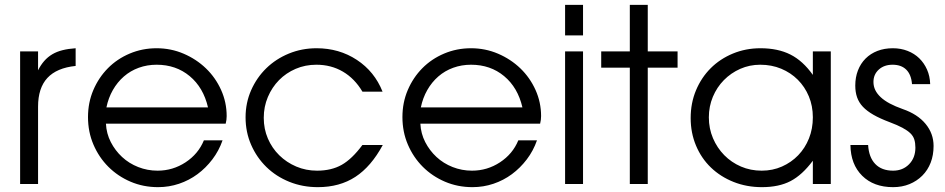

<svg xmlns="http://www.w3.org/2000/svg" viewBox="-20 -759 3898 792"><path d="M63 0H137V-319Q137 -396 175.5 -437.5Q214 -479 292 -487V-560Q262 -558 238 -552Q214 -546 195.5 -535Q177 -524 162.5 -507.5Q148 -491 137 -469V-547H63Z M821 -180Q798 -124 745.5 -89.5Q693 -55 630 -55Q588 -55 550 -70Q512 -85 483.5 -111.5Q455 -138 437 -173Q419 -208 417 -249H911Q913 -257 914 -264.5Q915 -272 915 -280Q915 -337 892 -388Q869 -439 829.5 -477Q790 -515 737.5 -537.5Q685 -560 626 -560Q567 -560 515 -538Q463 -516 425 -477.5Q387 -439 365 -387.5Q343 -336 343 -276Q343 -215 365.5 -162.5Q388 -110 427 -71Q466 -32 518.5 -9.5Q571 13 632 13Q677 13 718.5 -1Q760 -15 794.5 -40.5Q829 -66 856 -101.5Q883 -137 898 -180ZM419 -316Q427 -355 445.5 -387.5Q464 -420 491 -443.5Q518 -467 552.5 -479.5Q587 -492 626 -492Q706 -492 762.5 -445Q819 -398 838 -316Z M1475 -161Q1432 -103 1389.5 -79Q1347 -55 1288 -55Q1242 -55 1202 -72Q1162 -89 1132 -118.5Q1102 -148 1085 -187.5Q1068 -227 1068 -273Q1068 -319 1085 -359Q1102 -399 1131 -428.5Q1160 -458 1199.5 -475Q1239 -492 1285 -492Q1346 -492 1394.5 -463.5Q1443 -435 1475 -381H1558Q1525 -464 1452 -512Q1379 -560 1286 -560Q1225 -560 1171.5 -538Q1118 -516 1078.5 -477.5Q1039 -439 1016 -387Q993 -335 993 -275Q993 -214 1016 -161.5Q1039 -109 1079 -70Q1119 -31 1173.5 -9Q1228 13 1291 13Q1381 13 1446 -29.5Q1511 -72 1559 -161Z M2118 -180Q2095 -124 2042.5 -89.5Q1990 -55 1927 -55Q1885 -55 1847 -70Q1809 -85 1780.5 -111.5Q1752 -138 1734 -173Q1716 -208 1714 -249H2208Q2210 -257 2211 -264.5Q2212 -272 2212 -280Q2212 -337 2189 -388Q2166 -439 2126.5 -477Q2087 -515 2034.5 -537.5Q1982 -560 1923 -560Q1864 -560 1812 -538Q1760 -516 1722 -477.5Q1684 -439 1662 -387.5Q1640 -336 1640 -276Q1640 -215 1662.5 -162.5Q1685 -110 1724 -71Q1763 -32 1815.5 -9.5Q1868 13 1929 13Q1974 13 2015.5 -1Q2057 -15 2091.5 -40.5Q2126 -66 2153 -101.5Q2180 -137 2195 -180ZM1716 -316Q1724 -355 1742.5 -387.5Q1761 -420 1788 -443.5Q1815 -467 1849.5 -479.5Q1884 -492 1923 -492Q2003 -492 2059.5 -445Q2116 -398 2135 -316Z M2311 0H2385V-547H2311ZM2311 -613H2385V-739H2311Z M2578 0H2652V-480H2775V-547H2652V-739H2578V-547H2460V-480H2578Z M2829 -272Q2829 -211 2851 -158.5Q2873 -106 2912.5 -68Q2952 -30 3006 -8.5Q3060 13 3123 13Q3193 13 3241 -12Q3289 -37 3333 -96V0H3407V-547H3333V-450Q3292 -508 3240.5 -534Q3189 -560 3117 -560Q3056 -560 3003 -538Q2950 -516 2911.5 -477.5Q2873 -439 2851 -386.5Q2829 -334 2829 -272ZM2904 -275Q2904 -320 2920.5 -359.5Q2937 -399 2966 -428.5Q2995 -458 3033.5 -475Q3072 -492 3116 -492Q3163 -492 3202.5 -475.5Q3242 -459 3271 -430Q3300 -401 3316.5 -361.5Q3333 -322 3333 -275Q3333 -228 3317 -188Q3301 -148 3272.5 -118.5Q3244 -89 3205.5 -72Q3167 -55 3122 -55Q3076 -55 3036.5 -72Q2997 -89 2967.5 -119Q2938 -149 2921 -189Q2904 -229 2904 -275Z M3488 -161Q3489 -81 3536.5 -34Q3584 13 3664 13Q3701 13 3731.5 0.5Q3762 -12 3784.5 -34.5Q3807 -57 3819 -88Q3831 -119 3831 -157Q3831 -208 3798 -248Q3765 -288 3704 -309Q3673 -320 3650.5 -332Q3628 -344 3613 -358Q3598 -372 3590.5 -387.5Q3583 -403 3583 -421Q3583 -452 3605 -472Q3627 -492 3662 -492Q3698 -492 3718.5 -471.5Q3739 -451 3742 -412H3817Q3816 -445 3804 -472Q3792 -499 3772 -518.5Q3752 -538 3724 -549Q3696 -560 3663 -560Q3628 -560 3599.5 -549Q3571 -538 3550.5 -517.5Q3530 -497 3519 -468.5Q3508 -440 3508 -406Q3508 -379 3515.5 -357.5Q3523 -336 3539.5 -318.5Q3556 -301 3583 -285.5Q3610 -270 3650 -255Q3682 -243 3702.5 -232Q3723 -221 3735 -209.5Q3747 -198 3751.5 -183.5Q3756 -169 3756 -150Q3756 -108 3730 -81.5Q3704 -55 3664 -55Q3617 -55 3590.5 -82.5Q3564 -110 3561 -161Z"/></svg>

Font: Involve
Style: Regular
Weight: 400
Designer: Stefan Peev
Foundry: Context Ltd.
Version: Version 1.001